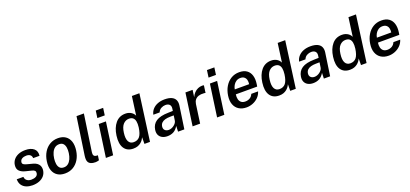

<svg xmlns="http://www.w3.org/2000/svg" viewBox="34 -1813 6171 2892"><g transform="rotate(-20 3119.0 -366.5)"><path d="M222.5 10Q170.5 10 126.2 -7.2Q82 -24.5 55.2 -61.5Q28.5 -98.5 28 -157H134Q136 -128.5 150.8 -110.5Q165.5 -92.5 187.5 -84.2Q209.5 -76 234 -76Q278.5 -76 308 -92Q337.5 -108 342 -141.5Q345.5 -166 332.2 -180.5Q319 -195 286 -202.5L195 -225Q133.5 -239.5 99.8 -273Q66 -306.5 74 -367.5Q80 -413.5 108 -449.5Q136 -485.5 183.8 -506.2Q231.5 -527 298 -527Q386 -527 433.5 -486.8Q481 -446.5 471.5 -372H369.5Q369 -405.5 346.8 -424.2Q324.5 -443 285 -443Q244 -443 215.5 -426.5Q187 -410 182.5 -376Q179 -352.5 197.2 -339Q215.5 -325.5 255 -316L340.5 -293.5Q377.5 -283.5 400.2 -266.5Q423 -249.5 434 -229.2Q445 -209 447.5 -187.8Q450 -166.5 447.5 -148.5Q440.5 -98.5 410.8 -63.2Q381 -28 332.5 -9Q284 10 222.5 10Z M744 10Q673 10 624.5 -21.8Q576 -53.5 555.2 -113Q534.5 -172.5 546.5 -256Q558 -337 595 -398Q632 -459 689.8 -493Q747.5 -527 821 -527Q892.5 -527 940.5 -494.5Q988.5 -462 1008.8 -401.5Q1029 -341 1017 -256Q1005.5 -177.5 969.5 -117.8Q933.5 -58 876.5 -24Q819.5 10 744 10ZM759 -82.5Q798.5 -82.5 827.5 -105.5Q856.5 -128.5 874.8 -168.5Q893 -208.5 900 -259.5Q906.5 -307 900.5 -347Q894.5 -387 872.5 -411.2Q850.5 -435.5 807.5 -435.5Q766.5 -435.5 737.2 -413.2Q708 -391 689.8 -351.2Q671.5 -311.5 664.5 -259.5Q658.5 -212.5 664.2 -172.2Q670 -132 692.5 -107.2Q715 -82.5 759 -82.5Z M1235 7.5Q1186.5 7.5 1159 -5Q1131.5 -17.5 1120.2 -38.5Q1109 -59.5 1108 -85.8Q1107 -112 1111 -139.5L1199.5 -743H1317.5L1231 -153.5Q1226 -120 1236.5 -101.5Q1247 -83 1276.5 -80L1300.5 -79L1289.5 -2.5Q1275.5 1.5 1261 4.5Q1246.5 7.5 1235 7.5Z M1400 0 1473 -517H1588.5L1516 0ZM1484.5 -608 1500.5 -723H1619L1603 -608Z M1840 10Q1741 10 1694.2 -60.5Q1647.5 -131 1665 -261Q1681.5 -382.5 1742.5 -454.8Q1803.5 -527 1902 -527Q1932.5 -527 1956.5 -519.2Q1980.5 -511.5 1998.5 -499Q2016.5 -486.5 2028.2 -471.5Q2040 -456.5 2046 -441.5L2087 -743H2207.5L2107 0H2018L2019 -106Q2011 -87.5 1996.8 -67.2Q1982.5 -47 1961 -29.5Q1939.5 -12 1909.8 -1Q1880 10 1840 10ZM1877 -79.5Q1939.5 -79.5 1974 -122.2Q2008.5 -165 2022 -264Q2029 -320.5 2021.5 -359Q2014 -397.5 1990.8 -417Q1967.5 -436.5 1926.5 -436.5Q1874.5 -436.5 1835.2 -396Q1796 -355.5 1784 -264Q1771.5 -173 1796.2 -126.2Q1821 -79.5 1877 -79.5Z M2386 10Q2338 10 2303 -8.2Q2268 -26.5 2251.5 -60.8Q2235 -95 2242 -144Q2254.5 -229.5 2320.5 -273Q2386.5 -316.5 2516.5 -318.5L2589.5 -320.5L2594.5 -355.5Q2600.5 -398 2578.2 -420.5Q2556 -443 2512.5 -442.5Q2477.5 -442 2444.2 -424Q2411 -406 2395.5 -367H2294Q2304.5 -416.5 2337 -452.5Q2369.5 -488.5 2419.5 -507.8Q2469.5 -527 2530.5 -527Q2601.5 -527 2643.8 -506.5Q2686 -486 2702 -449Q2718 -412 2710.5 -362.5L2657.5 0H2557L2560 -90.5Q2524.5 -32.5 2481.2 -11.2Q2438 10 2386 10ZM2436.5 -72.5Q2458 -72.5 2479.8 -80.8Q2501.5 -89 2520.2 -103.2Q2539 -117.5 2551.8 -135Q2564.5 -152.5 2567.5 -171.5L2579.5 -253L2520 -252Q2476 -251.5 2441.2 -242Q2406.5 -232.5 2385 -211.8Q2363.5 -191 2358 -156.5Q2352.5 -117 2375 -94.8Q2397.5 -72.5 2436.5 -72.5Z M2790 0 2863 -517H2978L2962.5 -405Q2980 -443.5 3006 -470.8Q3032 -498 3064.8 -512.5Q3097.5 -527 3133.5 -527Q3142.5 -527 3150 -526Q3157.5 -525 3161.5 -522.5L3145 -406Q3140 -408.5 3132 -409.5Q3124 -410.5 3118 -410.5Q3069.5 -414.5 3034.5 -402.8Q2999.5 -391 2979 -365Q2958.5 -339 2952.5 -300.5L2910.5 0Z M3182.5 0 3255.5 -517H3371L3298.5 0ZM3267 -608 3283 -723H3401.5L3385.5 -608Z M3654.5 10Q3582.5 10 3532.5 -21.8Q3482.5 -53.5 3460.5 -112.5Q3438.5 -171.5 3450.5 -253Q3462 -332.5 3499 -394.2Q3536 -456 3594 -491.5Q3652 -527 3726.5 -527Q3800.5 -527 3846 -494.5Q3891.5 -462 3909 -403.8Q3926.5 -345.5 3915 -267.5L3909 -230.5H3566.5Q3560 -186.5 3568.5 -152.5Q3577 -118.5 3601.5 -99.2Q3626 -80 3665.5 -80Q3706.5 -80 3739.2 -99.2Q3772 -118.5 3788 -158H3897Q3880.5 -104 3842.5 -66.5Q3804.5 -29 3755 -9.5Q3705.5 10 3654.5 10ZM3577 -306H3807.5Q3813 -343.5 3805 -373.8Q3797 -404 3774.2 -421.8Q3751.5 -439.5 3713 -439.5Q3675 -439.5 3646 -420Q3617 -400.5 3599.5 -369.8Q3582 -339 3577 -306Z M4177 10Q4078 10 4031.2 -60.5Q3984.5 -131 4002 -261Q4018.5 -382.5 4079.5 -454.8Q4140.5 -527 4239 -527Q4269.5 -527 4293.5 -519.2Q4317.5 -511.5 4335.5 -499Q4353.5 -486.5 4365.2 -471.5Q4377 -456.5 4383 -441.5L4424 -743H4544.5L4444 0H4355L4356 -106Q4348 -87.5 4333.8 -67.2Q4319.5 -47 4298 -29.5Q4276.5 -12 4246.8 -1Q4217 10 4177 10ZM4214 -79.5Q4276.5 -79.5 4311 -122.2Q4345.5 -165 4359 -264Q4366 -320.5 4358.5 -359Q4351 -397.5 4327.8 -417Q4304.5 -436.5 4263.5 -436.5Q4211.5 -436.5 4172.2 -396Q4133 -355.5 4121 -264Q4108.5 -173 4133.2 -126.2Q4158 -79.5 4214 -79.5Z M4723 10Q4675 10 4640 -8.2Q4605 -26.5 4588.5 -60.8Q4572 -95 4579 -144Q4591.5 -229.5 4657.5 -273Q4723.5 -316.5 4853.5 -318.5L4926.5 -320.5L4931.5 -355.5Q4937.5 -398 4915.2 -420.5Q4893 -443 4849.5 -442.5Q4814.5 -442 4781.2 -424Q4748 -406 4732.5 -367H4631Q4641.5 -416.5 4674 -452.5Q4706.5 -488.5 4756.5 -507.8Q4806.5 -527 4867.5 -527Q4938.5 -527 4980.8 -506.5Q5023 -486 5039 -449Q5055 -412 5047.5 -362.5L4994.5 0H4894L4897 -90.5Q4861.5 -32.5 4818.2 -11.2Q4775 10 4723 10ZM4773.5 -72.5Q4795 -72.5 4816.8 -80.8Q4838.5 -89 4857.2 -103.2Q4876 -117.5 4888.8 -135Q4901.5 -152.5 4904.5 -171.5L4916.5 -253L4857 -252Q4813 -251.5 4778.2 -242Q4743.5 -232.5 4722 -211.8Q4700.5 -191 4695 -156.5Q4689.5 -117 4712 -94.8Q4734.5 -72.5 4773.5 -72.5Z M5311.5 10Q5212.5 10 5165.8 -60.5Q5119 -131 5136.5 -261Q5153 -382.5 5214 -454.8Q5275 -527 5373.5 -527Q5404 -527 5428 -519.2Q5452 -511.5 5470 -499Q5488 -486.5 5499.8 -471.5Q5511.5 -456.5 5517.5 -441.5L5558.5 -743H5679L5578.5 0H5489.5L5490.5 -106Q5482.5 -87.5 5468.2 -67.2Q5454 -47 5432.5 -29.5Q5411 -12 5381.2 -1Q5351.5 10 5311.5 10ZM5348.5 -79.5Q5411 -79.5 5445.5 -122.2Q5480 -165 5493.5 -264Q5500.5 -320.5 5493 -359Q5485.5 -397.5 5462.2 -417Q5439 -436.5 5398 -436.5Q5346 -436.5 5306.8 -396Q5267.5 -355.5 5255.5 -264Q5243 -173 5267.8 -126.2Q5292.5 -79.5 5348.5 -79.5Z M5932.5 10Q5860.5 10 5810.5 -21.8Q5760.5 -53.5 5738.5 -112.5Q5716.5 -171.5 5728.5 -253Q5740 -332.5 5777 -394.2Q5814 -456 5872 -491.5Q5930 -527 6004.5 -527Q6078.5 -527 6124 -494.5Q6169.5 -462 6187 -403.8Q6204.5 -345.5 6193 -267.5L6187 -230.5H5844.5Q5838 -186.5 5846.5 -152.5Q5855 -118.5 5879.5 -99.2Q5904 -80 5943.5 -80Q5984.5 -80 6017.2 -99.2Q6050 -118.5 6066 -158H6175Q6158.5 -104 6120.5 -66.5Q6082.5 -29 6033 -9.5Q5983.5 10 5932.5 10ZM5855 -306H6085.5Q6091 -343.5 6083 -373.8Q6075 -404 6052.2 -421.8Q6029.5 -439.5 5991 -439.5Q5953 -439.5 5924 -420Q5895 -400.5 5877.5 -369.8Q5860 -339 5855 -306Z"/></g></svg>

Font: Public Sans Thin SemiBold
Style: Italic
Weight: 600
Italic angle: -8°
Version: Version 2.001